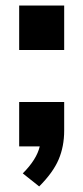

<svg xmlns="http://www.w3.org/2000/svg" viewBox="-20 -527 300 691"><path d="M49 -347V-507H211V-347ZM121 144 62 97Q112 47 123 0H49V-160H211V-57Q211 0 191 47Q171 94 121 144Z"/></svg>

Font: Mulish ExtraBold
Style: Regular
Weight: 800
Designer: Vernon Adams
Foundry: Vernon Adams
Version: Version 3.603; ttfautohint (v1.8.3)